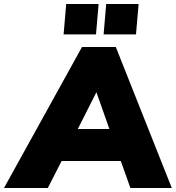

<svg xmlns="http://www.w3.org/2000/svg" viewBox="-73 -940 879 960"><path d="M531 -135H235L166 0H-53L337 -705H506L786 0H579ZM474 -295 409 -479 316 -295ZM420 -920 407 -768H245L258 -920ZM620 -920 607 -768H445L458 -920Z"/></svg>

Font: Nunito Sans Heavy Heavy
Style: Italic
Weight: 400
Italic angle: -4.541°
Designer: Vernon Adams
Foundry: Vernon Adams
Version: Version 2.002